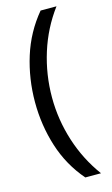

<svg xmlns="http://www.w3.org/2000/svg" viewBox="-132 -762 564 969"><g transform="rotate(-15 150.0 -278.0)"><path d="M40 -274Q40 -396 75.5 -509.5Q111 -623 187 -714H270Q200 -620 164.5 -507Q129 -394 129 -275Q129 -159 164.5 -47.5Q200 64 269 158H187Q111 70 75.5 -41.5Q40 -153 40 -274Z"/></g></svg>

Font: Noto Sans Chorasmian
Style: Regular
Weight: 400
Designer: Federico Parra Barrios
Foundry: Google LLC
Version: Version 1.004; ttfautohint (v1.8.4.7-5d5b)